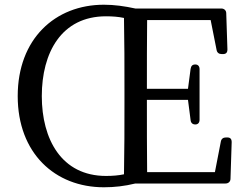

<svg xmlns="http://www.w3.org/2000/svg" viewBox="-20 -770 1045 813"><path d="M157 -363C157 -547 240 -701 429 -701C456 -701 482 -699 505 -694C507 -595 507 -492 507 -391V-336C507 -235 507 -132 505 -32C482 -27 456 -25 429 -25C240 -25 157 -181 157 -363ZM55 -363C55 -122 212 23 420 23C465 23 508 18 553 7H935C947 7 956 -1 956 -13L961 -168C961 -182 955 -188 942 -188H937C925 -188 917 -182 915 -170L890 -41H603C602 -136 602 -234 602 -347H776L787 -262C788 -250 795 -243 807 -243C818 -243 825 -250 825 -263V-477C825 -490 818 -497 807 -497C795 -497 789 -491 787 -478L776 -394H602C602 -497 602 -592 603 -685H872L897 -559C899 -547 907 -541 919 -541H924C937 -541 943 -547 943 -561L938 -714C938 -726 929 -734 917 -734H553C507 -744 464 -750 420 -750C213 -750 55 -605 55 -363Z"/></svg>

Font: 寒蝉锦书宋 Text
Style: Regular
Weight: 400
Designer: 寒蝉锦书宋{Warren} 思源宋体{Ryoko NISHIZUKA 西塚涼子 (kana & ideographs); Frank Grießhammer (Latin, Greek & Cyrillic); Wenlong ZHANG 
Foundry: Adobe & ChillType
Version: Version 2.000;Glyphs 3.1.1 (3135)